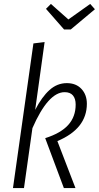

<svg xmlns="http://www.w3.org/2000/svg" viewBox="-20 -957 503 977"><path d="M159 -398Q193 -464 232 -499Q271 -534 320 -534Q367 -534 394.5 -504.5Q422 -475 422 -429Q422 -302 272 -239L364 0H305L210 -254Q289 -279 327 -321Q365 -363 365 -425Q365 -455 351 -471.5Q337 -488 309 -488Q225 -488 145 -305L102 0H46L150 -736L207 -743ZM439 -937 463 -910 340 -807H306L214 -912L239 -937L328 -858Z"/></svg>

Font: Fira Sans Extra Condensed Light
Style: Italic
Weight: 300
Width: 3
Italic angle: -8°
Designer: Carrois Corporate & Edenspiekermann AG
Foundry: Carrois Corporate GbR & Edenspiekermann AG
Version: Version 4.203